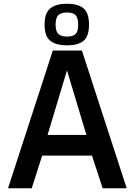

<svg xmlns="http://www.w3.org/2000/svg" viewBox="-20 -1009 721 1029"><path d="M23 0 263 -738H419L659 0H530L473 -175H206L150 0ZM235 -286H443L339 -632ZM339 -766Q281 -766 250 -790Q219 -814 219 -877Q219 -940 250 -964.5Q281 -989 339 -989Q398 -989 427.5 -964.5Q457 -940 457 -877Q457 -814 427.5 -790Q398 -766 339 -766ZM339 -813Q371 -813 385 -826.5Q399 -840 399 -877Q399 -914 385 -928Q371 -942 339 -942Q308 -942 293 -928Q278 -914 278 -877Q278 -840 293.5 -826.5Q309 -813 339 -813Z"/></svg>

Font: Exo Thin SemiBold
Style: Regular
Weight: 600
Version: Version 2.000